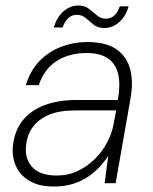

<svg xmlns="http://www.w3.org/2000/svg" viewBox="-20 -667 556 699"><path d="M176 12Q121 12 86.5 -9Q52 -30 37.5 -63.5Q23 -97 27 -136Q33 -192 63 -229Q93 -266 143 -284.5Q193 -303 258 -303H409Q419 -358 410.5 -396Q402 -434 373.5 -454Q345 -474 295 -474Q232 -474 186.5 -445Q141 -416 121 -357H74Q90 -410 124 -445Q158 -480 203.5 -497Q249 -514 298 -514Q366 -514 404 -487.5Q442 -461 454 -414.5Q466 -368 455 -308L401 0H361L374 -100Q363 -82 345.5 -62.5Q328 -43 304 -26Q280 -9 248.5 1.5Q217 12 176 12ZM187 -28Q229 -28 264 -45Q299 -62 326 -89Q353 -116 370 -148.5Q387 -181 393 -212L403 -265H254Q195 -265 157 -248.5Q119 -232 99 -204Q79 -176 75 -139Q69 -90 97 -59Q125 -28 187 -28ZM176 -567Q187 -605 211.5 -626Q236 -647 265 -647Q289 -647 304 -635Q319 -623 333 -611Q347 -599 366 -599Q383 -599 396 -610.5Q409 -622 416 -644H448Q439 -609 414.5 -587Q390 -565 360 -565Q336 -565 321 -577Q306 -589 292.5 -601Q279 -613 259 -613Q242 -613 229 -601.5Q216 -590 208 -567Z"/></svg>

Font: DM Sans 16pt ExtraLight
Style: Italic
Weight: 250
Italic angle: -10°
Version: Version 4.004;gftools[0.9.30]